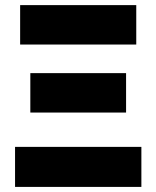

<svg xmlns="http://www.w3.org/2000/svg" viewBox="-20 -734 614 754"><path d="M99.1 -446.8H475.1V-292H99.1ZM59.1 -713.9H515.1V-559.1H59.1ZM535.2 -157.2V0H39.1V-157.2Z"/></svg>

Font: OpenSansExtrabold
Style: Regular
Weight: 800
Foundry: Ascender Corporation
Version: Version 1.10